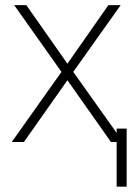

<svg xmlns="http://www.w3.org/2000/svg" viewBox="-20 -548 517 741"><path d="M81.5 -528.3 240.2 -302.2 398.4 -528.3H445.8L262.7 -270.5L455.1 0H408.2L240.2 -238.3L72.3 0H25.4L217.3 -270.5L34.7 -528.3ZM468.8 -51.8V172.4H430.2V-51.8Z"/></svg>

Font: Roboto ExtraLight
Style: Regular
Weight: 250
Designer: Christian Robertson
Foundry: Google
Version: Version 3.009; 2024